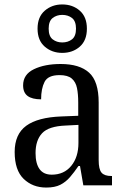

<svg xmlns="http://www.w3.org/2000/svg" viewBox="-20 -834 563 864"><path d="M188 10Q127 10 86.5 -29Q46 -68 46 -150Q46 -230 98 -268Q150 -306 256 -310L332 -313V-373Q332 -410 326.5 -437.5Q321 -465 303 -480.5Q285 -496 248 -496Q196 -496 180.5 -465.5Q165 -435 165 -387Q125 -387 104.5 -402Q84 -417 84 -450Q84 -499 132.5 -522.5Q181 -546 253 -546Q338 -546 381 -507Q424 -468 424 -373V-114Q424 -72 437 -57Q450 -42 481 -42H484V0H355L340 -87H333Q314 -59 295 -37Q276 -15 251.5 -2.5Q227 10 188 10ZM213 -48Q268 -48 300.5 -87.5Q333 -127 333 -191V-272L275 -269Q199 -266 169.5 -234.5Q140 -203 140 -145Q140 -98 158 -73Q176 -48 213 -48ZM260 -596Q214 -596 181.5 -624Q149 -652 149 -705Q149 -758 181.5 -786Q214 -814 260 -814Q307 -814 339 -786Q371 -758 371 -705Q371 -652 339 -624Q307 -596 260 -596ZM260 -643Q286 -643 304 -657Q322 -671 322 -705Q322 -739 304 -753Q286 -767 260 -767Q235 -767 217 -753Q199 -739 199 -705Q199 -671 217 -657Q235 -643 260 -643Z"/></svg>

Font: Noto Serif Sinhala SemiCondensed
Style: Regular
Weight: 400
Width: 4
Designer: Jelle Bosma - Monotype Design Team
Foundry: Monotype Imaging Inc.
Version: Version 2.007; ttfautohint (v1.8.4.7-5d5b)